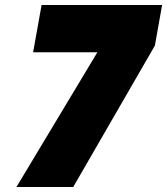

<svg xmlns="http://www.w3.org/2000/svg" viewBox="-20 -751 671 771"><path d="M602 -568 274 0H46L371 -541H113L147 -731H631Z"/></svg>

Font: Fz Poppins Black
Style: Italic
Weight: 900
Italic angle: -10°
Designer: Ninad Kale (Devanagari), Jonny Pinhorn (Latin)
Foundry: Indian Type Foundry
Version: Vit hóa bi Vntype.Com & FontZin.Com